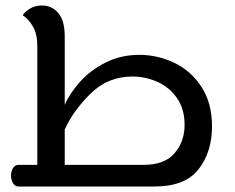

<svg xmlns="http://www.w3.org/2000/svg" viewBox="-20 -680 858 700"><path d="M753 -219Q753 -126 704 -63Q655 0 543 0H48Q34 0 27 -13Q20 -26 20 -40Q20 -54 27 -66.5Q34 -79 48 -79H116V-512Q116 -556 100 -583.5Q84 -611 63 -624Q68 -635 87.5 -647.5Q107 -660 133 -660Q169 -660 192.5 -632.5Q216 -605 216 -547V-298Q235 -341 273 -383Q311 -425 366 -452.5Q421 -480 488 -480Q554 -480 614.5 -451.5Q675 -423 714 -364Q753 -305 753 -219ZM653 -225Q653 -282 625.5 -322Q598 -362 554 -381.5Q510 -401 463 -401Q374 -401 311 -339.5Q248 -278 216 -208V-79H504Q580 -79 616.5 -121.5Q653 -164 653 -225Z"/></svg>

Font: El Messiri Medium
Style: Regular
Weight: 500
Designer: Mohamed Gaber
Foundry: Kief Type Foundry
Version: Version 2.007